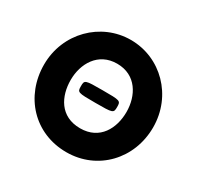

<svg xmlns="http://www.w3.org/2000/svg" viewBox="-178 -1046 1300 1267"><g transform="rotate(30 472.0 -412.5)"><path d="M339 -411C339 -364 342 -363 477 -363C611 -363 615 -364 615 -411C615 -458 611 -459 477 -459C342 -459 339 -458 339 -411ZM57 -413C57 -172 229 15 473 15C710 15 888 -172 888 -413C888 -654 702 -840 473 -840C246 -840 57 -654 57 -413ZM260 -413C260 -536 328 -659 473 -659C619 -659 685 -536 685 -413C685 -290 623 -167 473 -167C319 -167 260 -290 260 -413Z"/></g></svg>

Font: Hussar Print
Style: Bold
Weight: 700
Foundry: Cannot Into Space Fonts
Version: Version 2.00